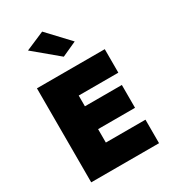

<svg xmlns="http://www.w3.org/2000/svg" viewBox="-235 -1119 1105 1238"><g transform="rotate(-30 317.5 -500.0)"><path d="M142 -940 282 -1000 432 -840 322 -790ZM70 -700H575V-525H280V-445H555V-275H280V-175H575V0H70Z"/></g></svg>

Font: Jost* Black
Style: Regular
Weight: 900
Version: Version 3.7